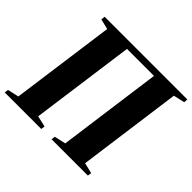

<svg xmlns="http://www.w3.org/2000/svg" viewBox="-186 -946 1149 1149"><g transform="rotate(45 389.0 -371.5)"><path d="M-12.5 0 -9.5 -24.5 62 -40.5 152.5 -702 87 -718 90 -743H790L788 -718L717 -702L627 -40.5L694.5 -24.5L691 0H383.5L387 -24.5L459 -40.5L549 -701.5H320.5L230 -40.5L300 -24.5L296.5 0Z"/></g></svg>

Font: Merriweather 120pt ExtraBold
Style: Italic
Weight: 800
Italic angle: -7.8°
Version: Version 2.101